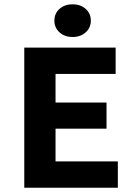

<svg xmlns="http://www.w3.org/2000/svg" viewBox="-20 -883 640 903"><path d="M321.8 -709Q284.2 -709 260 -730.7Q235.8 -752.4 235.8 -786.1Q235.8 -819.8 260 -841.3Q284.2 -862.8 321.8 -862.8Q358.4 -862.8 382.8 -841.3Q407.2 -819.8 407.2 -786.1Q407.2 -752.4 382.8 -730.7Q358.4 -709 321.8 -709ZM94.2 0V-659.2H523.9V-535.2H241.2V-400.9H481V-277.8H241.2V-124H534.2V0Z"/></svg>

Font: Office Code Pro D Bold
Style: Regular
Weight: 700
Designer: Nathan Rutzky & Paul D. Hunt
Foundry: Adobe Systems Incorporated
Version: Version 1.004;PS 001.004;hotconv 1.0.70;makeotf.lib2.5.58329